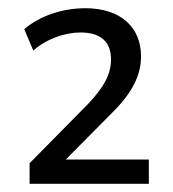

<svg xmlns="http://www.w3.org/2000/svg" viewBox="-20 -729 420 467"><path d="M52 -282H342V-341H140L254 -456C302 -504 323 -546 323 -592C323 -664 272 -709 188 -709C129 -709 75 -689 39 -658L61 -606C92 -634 137 -650 176 -650C225 -650 250 -627 250 -585C250 -549 234 -519 196 -478L52 -332Z"/></svg>

Font: Poppy and Pepper
Style: Regular
Weight: 400
Designer: Thy Ha
Foundry: Thy Ha
Version: Version 0.001;Glyphs 3.2 (3227)